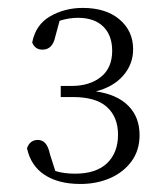

<svg xmlns="http://www.w3.org/2000/svg" viewBox="-20 -913 417 483"><path d="M182.1 -450.2Q127.4 -450.2 92.5 -472.9Q57.6 -495.6 47.9 -540Q55.2 -561 75.2 -561Q86.4 -561 94 -552.7Q101.6 -544.4 106 -523.9L119.1 -482.9Q140.1 -476.1 168.9 -476.1Q221.7 -476.1 249.3 -502.4Q276.9 -528.8 276.9 -574.2Q276.9 -618.2 249.3 -643.6Q221.7 -668.9 163.1 -668.9H132.8V-696.8H160.2Q205.6 -696.8 233.9 -719.5Q262.2 -742.2 262.2 -785.2Q262.2 -824.2 239.7 -846.2Q217.3 -868.2 175.8 -868.2Q153.8 -868.2 129.9 -860.8L119.1 -820.8Q112.3 -788.1 86.9 -788.1Q67.9 -788.1 61 -806.2Q69.8 -851.1 106.4 -872.1Q143.1 -893.1 188 -893.1Q246.6 -893.1 280.8 -864Q314.9 -835 314.9 -789.1Q314.9 -751.5 290 -722.9Q265.1 -694.3 221.2 -683.1Q274.9 -675.3 303 -646.7Q331.1 -618.2 331.1 -573.2Q331.1 -534.7 310.8 -507.1Q290.5 -479.5 256.8 -464.8Q223.1 -450.2 182.1 -450.2Z"/></svg>

Font: Source Han Serif TW ExtraLight
Style: Regular
Weight: 250
Designer: Ryoko NISHIZUKA Ë•øÂ°öÊ∂ºÂ≠ê (kana & ideographs); Frank Grie√ühammer (Latin, Greek & Cyrillic); Wenlong ZHANG Âº†ÊñáÈæô 
Foundry: Adobe
Version: Version 2.003;hotconv 1.1.1;makeotfexe 2.6.0